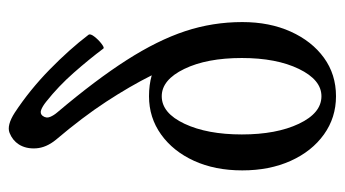

<svg xmlns="http://www.w3.org/2000/svg" viewBox="-188 -560 759 422"><g transform="rotate(-90 191.0 -348.5)"><path d="M191 11Q144 11 107 -15.5Q70 -42 49 -88.5Q28 -135 28 -195Q28 -255 49 -301Q70 -347 107 -373.5Q144 -400 191 -400Q216 -400 237 -394Q213 -442 179 -494Q145 -546 95 -605Q78 -626 76.5 -648Q75 -670 85 -686Q94 -700 110.5 -706.5Q127 -713 155 -695Q205 -662 249.5 -618.5Q294 -575 326 -533Q329 -529 322 -520Q315 -511 306.5 -504.5Q298 -498 296 -500Q272 -532 242.5 -565.5Q213 -599 179 -626Q169 -634 161 -637Q153 -640 148 -634Q142 -626 145.5 -617.5Q149 -609 156 -601Q227 -517 270.5 -449Q314 -381 334 -320.5Q354 -260 354 -195Q354 -135 333 -88.5Q312 -42 275.5 -15.5Q239 11 191 11ZM191 -21Q227 -21 251 -70.5Q275 -120 275 -196Q275 -273 251 -322.5Q227 -372 191 -372Q154 -372 130.5 -322Q107 -272 107 -196Q107 -120 130.5 -70.5Q154 -21 191 -21Z"/></g></svg>

Font: Junicode Two Beta Condensed
Style: Regular
Weight: 400
Width: 3
Designer: Peter S. Baker
Foundry: Briery Creek Software
Version: Version 1.053; ttfautohint (v1.8.4)